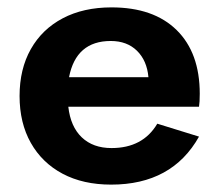

<svg xmlns="http://www.w3.org/2000/svg" viewBox="-20 -490 595 520"><path d="M281 10Q205 10 149.5 -19.5Q94 -49 63.5 -103Q33 -157 33 -230Q33 -303 63.5 -357Q94 -411 150 -440.5Q206 -470 282 -470Q396 -470 458.5 -408.5Q521 -347 521 -236Q521 -213 519 -201H165Q171 -147 201.5 -118Q232 -89 282 -89Q367 -89 406 -155L519 -120Q446 10 281 10ZM280 -379Q186 -379 167 -281H382Q378 -326 351 -352.5Q324 -379 280 -379Z"/></svg>

Font: Jost* Semi
Style: Regular
Weight: 600
Version: Version 3.7